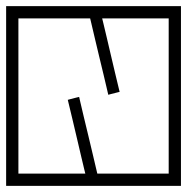

<svg xmlns="http://www.w3.org/2000/svg" viewBox="-40 -606 610 626"><path d="M550 -198H510Q510 -198 510 -213.8Q510 -229.5 510 -250.5Q510 -271.5 510 -287.2Q510 -303 510 -303Q510 -303 510 -303Q510 -303 510 -303Q510 -303 510 -303Q510 -303 510 -303Q510 -303 510 -318.8Q510 -334.5 510 -355.5Q510 -376.5 510 -392.2Q510 -408 510 -408H550ZM-20 -198V-408H20Q20 -408 20 -392.2Q20 -376.5 20 -355.5Q20 -334.5 20 -318.8Q20 -303 20 -303Q20 -303 20 -303Q20 -303 20 -303Q20 -303 20 -303Q20 -303 20 -303Q20 -303 20 -287.2Q20 -271.5 20 -250.5Q20 -229.5 20 -213.8Q20 -198 20 -198ZM550 -279Q550 -279 550 -258.8Q550 -238.5 550 -206.8Q550 -175 550 -139.5Q550 -104 550 -72.2Q550 -40.5 550 -20.2Q550 0 550 0Q550 0 550 0Q550 0 550 0Q550 0 550 0Q550 0 550 0Q550 0 529 0Q508 0 474.8 0Q441.5 0 404 0Q366.5 0 333.2 0Q300 0 279 0Q258 0 258 0Q258 0 258 0Q258 0 258 0Q258 0 258 0Q258 0 258 0Q258 0 258 0Q258 -10 258 -20.2Q258 -30.5 258 -40Q258 -40 276.2 -40Q294.5 -40 323.2 -40Q352 -40 384 -40Q416 -40 444.8 -40Q473.5 -40 491.8 -40Q510 -40 510 -40Q510 -40 510 -40Q510 -40 510 -40Q510 -40 510 -40Q510 -40 510 -40Q510 -40 510 -40Q510 -40 510 -40Q510 -40 510 -40Q510 -40 510 -40Q510 -40 510 -40Q510 -40 510 -40Q510 -40 510 -40Q510 -40 510 -40Q510 -40 510 -40Q510 -40 510 -57.2Q510 -74.5 510 -101.8Q510 -129 510 -159.5Q510 -190 510 -217.2Q510 -244.5 510 -261.8Q510 -279 510 -279ZM-20 -279H20Q20 -279 20 -261.8Q20 -244.5 20 -217.2Q20 -190 20 -159.5Q20 -129 20 -101.8Q20 -74.5 20 -57.2Q20 -40 20 -40Q20 -40 20 -40Q20 -40 20 -40Q20 -40 20 -40Q20 -40 20 -40Q20 -40 20 -40Q20 -40 20 -40Q20 -40 20 -40Q20 -40 20 -40Q20 -40 20 -40Q20 -40 20 -40Q20 -40 20 -40Q20 -40 20 -40Q20 -40 20 -40Q20 -40 38.2 -40Q56.5 -40 85.2 -40Q114 -40 146 -40Q178 -40 206.8 -40Q235.5 -40 253.8 -40Q272 -40 272 -40Q272 -30.5 272 -20.2Q272 -10 272 0Q272 0 272 0Q272 0 272 0Q272 0 272 0Q272 0 272 0Q272 0 272 0Q272 0 251 0Q230 0 196.8 0Q163.5 0 126 0Q88.5 0 55.2 0Q22 0 1 0Q-20 0 -20 0Q-20 0 -20 0Q-20 0 -20 0Q-20 0 -20 0Q-20 0 -20 0Q-20 0 -20 -20.2Q-20 -40.5 -20 -72.2Q-20 -104 -20 -139.5Q-20 -175 -20 -206.8Q-20 -238.5 -20 -258.8Q-20 -279 -20 -279ZM550 -307H510Q510 -307 510 -324.2Q510 -341.5 510 -368.8Q510 -396 510 -426.5Q510 -457 510 -484.2Q510 -511.5 510 -528.8Q510 -546 510 -546Q510 -546 510 -546Q510 -546 510 -546Q510 -546 510 -546Q510 -546 510 -546Q510 -546 510 -546Q510 -546 510 -546Q510 -546 510 -546Q510 -546 510 -546Q510 -546 510 -546Q510 -546 510 -546Q510 -546 510 -546Q510 -546 510 -546Q510 -546 510 -546Q510 -546 491.8 -546Q473.5 -546 444.8 -546Q416 -546 384 -546Q352 -546 323.2 -546Q294.5 -546 276.2 -546Q258 -546 258 -546Q258 -556 258 -566.2Q258 -576.5 258 -586Q258 -586 258 -586Q258 -586 258 -586Q258 -586 258 -586Q258 -586 258 -586Q258 -586 258 -586Q258 -586 279 -586Q300 -586 333.2 -586Q366.5 -586 404 -586Q441.5 -586 474.8 -586Q508 -586 529 -586Q550 -586 550 -586Q550 -586 550 -586Q550 -586 550 -586Q550 -586 550 -586Q550 -586 550 -586Q550 -586 550 -565.8Q550 -545.5 550 -513.8Q550 -482 550 -446.5Q550 -411 550 -379.2Q550 -347.5 550 -327.2Q550 -307 550 -307ZM-20 -307Q-20 -307 -20 -327.2Q-20 -347.5 -20 -379.2Q-20 -411 -20 -446.5Q-20 -482 -20 -513.8Q-20 -545.5 -20 -565.8Q-20 -586 -20 -586Q-20 -586 -20 -586Q-20 -586 -20 -586Q-20 -586 -20 -586Q-20 -586 -20 -586Q-20 -586 1 -586Q22 -586 55.2 -586Q88.5 -586 126 -586Q163.5 -586 196.8 -586Q230 -586 251 -586Q272 -586 272 -586Q272 -586 272 -586Q272 -586 272 -586Q272 -586 272 -586Q272 -586 272 -586Q272 -586 272 -586Q272 -576.5 272 -566.2Q272 -556 272 -546Q272 -546 253.8 -546Q235.5 -546 206.8 -546Q178 -546 146 -546Q114 -546 85.2 -546Q56.5 -546 38.2 -546Q20 -546 20 -546Q20 -546 20 -546Q20 -546 20 -546Q20 -546 20 -546Q20 -546 20 -546Q20 -546 20 -546Q20 -546 20 -546Q20 -546 20 -546Q20 -546 20 -546Q20 -546 20 -546Q20 -546 20 -546Q20 -546 20 -546Q20 -546 20 -546Q20 -546 20 -546Q20 -546 20 -528.8Q20 -511.5 20 -484.2Q20 -457 20 -426.5Q20 -396 20 -368.8Q20 -341.5 20 -324.2Q20 -307 20 -307ZM277.5 -39Q277.5 -39 277.5 -39Q277.5 -39 277.5 -39Q277.5 -39 277.5 -39Q277.5 -39 277.5 -39Q277.5 -39 277.5 -39Q277.5 -39 277.5 -39Q277.5 -39 277.5 -39Q277.5 -39 277.5 -39Q277.5 -39 274.2 -34.5Q271 -30 267.5 -25.5Q264 -21 264 -21Q264 -21 264 -21Q264 -21 264 -21Q264 -21 264 -21Q264 -21 257.5 -25.5Q251 -30 244.8 -34.2Q238.5 -38.5 238.5 -38.5Q238.5 -38.5 238.5 -38.5Q238.5 -38.5 238.5 -38.5Q238.5 -38.5 238.5 -38.5Q238.5 -38.5 238.5 -38.5Q238.5 -38.5 238.5 -38.5Q238.5 -38.5 238.5 -38.5Q238.5 -38.5 238.5 -38.5Q238.5 -38.5 234.2 -56Q230 -73.5 223.5 -101Q217 -128.5 209.8 -159.5Q202.5 -190.5 196 -218Q189.5 -245.5 185.2 -263Q181 -280.5 181 -280.5Q181 -280.5 181 -280.5Q181 -280.5 181 -280.5Q181 -280.5 181 -280.5Q181 -280.5 190.2 -283Q199.5 -285.5 208.8 -287.8Q218 -290 218 -290Q218 -290 218 -290Q218 -290 218 -290Q218 -290 218 -290Q218 -290 218 -290Q218 -290 218 -290Q218 -290 218 -290Q218 -290 222.2 -271.8Q226.5 -253.5 233.2 -225Q240 -196.5 247.8 -164.5Q255.5 -132.5 262.2 -104Q269 -75.5 273.2 -57.2Q277.5 -39 277.5 -39ZM253.5 -548Q253.5 -548 253.5 -548Q253.5 -548 253.5 -548Q253.5 -548 253.5 -548Q253.5 -548 253.5 -548Q253.5 -548 253.5 -548Q253.5 -548 253.5 -548Q253.5 -548 253.5 -548Q253.5 -548 253.5 -548Q253.5 -548 257 -552.5Q260.5 -557 263.8 -561.5Q267 -566 267 -566Q267 -566 267 -566Q267 -566 267 -566Q267 -566 267 -566Q267 -566 273.2 -561.8Q279.5 -557.5 286 -553Q292.5 -548.5 292.5 -548.5Q292.5 -548.5 292.5 -548.5Q292.5 -548.5 292.5 -548.5Q292.5 -548.5 292.5 -548.5Q292.5 -548.5 292.5 -548.5Q292.5 -548.5 292.5 -548.5Q292.5 -548.5 292.5 -548.5Q292.5 -548.5 292.5 -548.5Q292.5 -548.5 296.8 -531Q301 -513.5 307.5 -486Q314 -458.5 321.2 -427.5Q328.5 -396.5 335 -369Q341.5 -341.5 345.8 -324Q350 -306.5 350 -306.5Q350 -306.5 350 -306.5Q350 -306.5 350 -306.5Q350 -306.5 350 -306.5Q350 -306.5 340.8 -304.2Q331.5 -302 322.2 -299.5Q313 -297 313 -297Q313 -297 313 -297Q313 -297 313 -297Q313 -297 313 -297Q313 -297 313 -297Q313 -297 313 -297Q313 -297 313 -297Q313 -297 308.8 -315.2Q304.5 -333.5 297.8 -362Q291 -390.5 283.2 -422.5Q275.5 -454.5 268.8 -483Q262 -511.5 257.8 -529.8Q253.5 -548 253.5 -548Z"/></svg>

Font: Honk
Style: Regular
Weight: 400
Designer: Noopur Datye & Yesha Goshar
Foundry: Ek Type
Version: Version 1.000